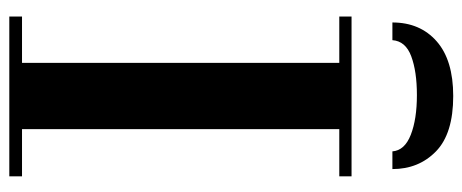

<svg xmlns="http://www.w3.org/2000/svg" viewBox="-318 -700 1018 423"><g transform="rotate(90 191.5 -489.0)"><path d="M119 -15V-754H265V-15ZM17 0V-28H369V0ZM17 -727V-754H369V-727ZM30 -844Q30 -905 71.5 -941.5Q113 -978 192 -978Q275 -978 314 -940Q353 -902 353 -844H314Q312 -871 277.5 -884.5Q243 -898 190 -898Q138 -898 104.5 -885.5Q71 -873 69 -844Z"/></g></svg>

Font: Libre Bodoni Medium
Style: Regular
Weight: 500
Designer: Pablo Impallari, Rodrigo Fuenzalida
Foundry: Impallari Type
Version: Version 2.005;gftools[0.9.23]